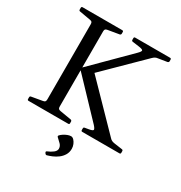

<svg xmlns="http://www.w3.org/2000/svg" viewBox="-225 -900 1240 1318"><g transform="rotate(30 395.0 -240.5)"><path d="M470 0Q461 0 461 -10V-23Q461 -32 471 -33L500 -38Q530 -43 532 -51.5Q534 -60 514 -82L238 -372L528 -661Q550 -683 546 -690.5Q542 -698 512 -702L461 -709Q452 -710 452 -720V-733Q452 -742 462 -742H738Q747 -742 747 -732V-719Q747 -711 737 -708L668 -697Q656 -696 647 -691Q638 -686 629 -677L304 -357L322 -411L663 -61Q671 -52 680 -48Q689 -44 702 -42L765 -33Q774 -32 774 -22V-9Q774 0 764 0ZM151 0V-742H249V0ZM44 0Q35 0 35 -10V-23Q35 -33 45 -34L131 -49Q143 -51 147 -56.5Q151 -62 151 -74V-215H249V-73Q249 -61 253.5 -56Q258 -51 270 -49L359 -34Q368 -31 368 -22V-9Q368 0 358 0ZM35 -732Q35 -742 44 -742H358Q368 -742 368 -733V-720Q368 -711 359 -708L270 -693Q258 -691 253.5 -686Q249 -681 249 -669V-527H151V-668Q151 -680 147 -685.5Q143 -691 131 -693L45 -708Q35 -709 35 -719ZM339 261Q331 263 325 254L322 249Q318 241 327 237Q352 227 370.5 212.5Q389 198 389 181Q389 161 374.5 146Q360 131 343 116Q336 110 342 102Q350 93 363 84.5Q376 76 391 70Q406 64 419 64Q431 64 441.5 75Q452 86 459 102.5Q466 119 466 137Q466 165 453 186.5Q440 208 420 223Q400 238 378.5 247Q357 256 339 261Z"/></g></svg>

Font: Hahmlet
Style: Regular
Weight: 400
Designer: Minjoo Ham & Mark Frömberg
Foundry: hypertype
Version: Version 1.002